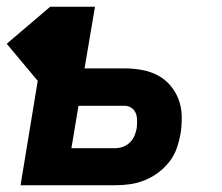

<svg xmlns="http://www.w3.org/2000/svg" viewBox="-38 -550 658 570"><path d="M23 0 74 -310 -18 -420 111 -530H244L213 -347H331Q357 -347 382.5 -342.5Q408 -338 430 -326.5Q452 -315 468 -296Q484 -277 492.5 -254Q501 -231 501.5 -204.5Q502 -178 498 -153Q494 -131 486.5 -109.5Q479 -88 464.5 -69.5Q450 -51 431 -37Q412 -23 390.5 -14.5Q369 -6 347 -3Q325 0 303 0ZM303 -110Q315 -110 326.5 -114Q338 -118 347 -126.5Q356 -135 361 -146.5Q366 -158 368 -170Q369 -181 369 -192.5Q369 -204 365 -214Q361 -224 352 -230Q343 -236 331 -236H195L174 -110Z"/></svg>

Font: Iosevka Curly XBdExObl
Style: Regular
Weight: 800
Width: 7
Italic angle: -9°
Monospace: yes
Designer: Belleve Invis
Foundry: Belleve Invis
Version: Version 11.1.0; ttfautohint (v1.8.3)